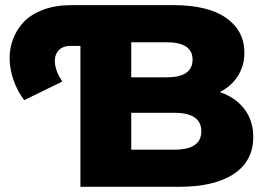

<svg xmlns="http://www.w3.org/2000/svg" viewBox="-20 -720 1029 740"><path d="M73.2 -334Q46.9 -369.1 32.5 -410.2Q18.1 -451.2 17.1 -491.7Q16.1 -532.2 30.5 -570.1Q44.9 -607.9 72.8 -636.7Q100.6 -665.5 147.5 -682.9Q194.3 -700.2 254.9 -700.2H647.9Q782.2 -700.2 852.1 -650.6Q921.9 -601.1 921.9 -517.1Q921.9 -467.3 897.2 -427.7Q872.6 -388.2 827.1 -365.2Q888.2 -344.2 922.1 -299.6Q956.1 -254.9 956.1 -191.9Q956.1 -100.1 881.8 -50Q807.6 0 668 0H290V-543H252Q219.2 -543 203.4 -522.7Q187.5 -502.4 192.4 -470.7Q197.3 -439 220.2 -405.8ZM485.8 -143.1H651.9Q755.9 -143.1 755.9 -213.9Q755.9 -285.2 651.9 -285.2H485.8ZM485.8 -421.9H622.1Q722.2 -421.9 722.2 -490.2Q722.2 -557.1 622.1 -557.1H485.8Z"/></svg>

Font: Montserrat ExtraBold
Style: Regular
Weight: 800
Designer: Julieta Ulanovsky
Foundry: Julieta Ulanovsky
Version: Version 9.000